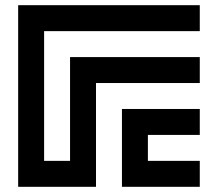

<svg xmlns="http://www.w3.org/2000/svg" viewBox="-20 -720 840 740"><path d="M750 -600V-700H50V0H350V-400H750V-500H250V-100H150V-600ZM450 -300V0H750V-100H550V-200H750V-300Z"/></svg>

Font: Mourier
Style: Regular
Weight: 400
Designer: Eric Mourier
Foundry: Velvetyne Type Foundry
Version: Version 2.000;hotconv 1.0.109;makeotfexe 2.5.65596